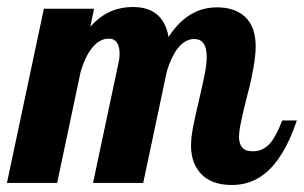

<svg xmlns="http://www.w3.org/2000/svg" viewBox="-58 -525 872 551"><path d="M516.1 -29.3Q490.2 -59.6 490.2 -106.9Q490.2 -129.4 495.8 -159.2Q501.5 -189 512.7 -235.8Q523.9 -283.7 529.5 -312.3Q535.2 -340.8 535.2 -361.8Q535.2 -413.1 499 -413.1Q473.6 -413.1 452.1 -386.2Q434.1 -363.3 420.9 -320.8L353 0H209L282.2 -345.2Q285.2 -356.9 285.2 -370.1Q285.2 -390.1 278.8 -400.9Q270.5 -414.1 254.9 -414.1Q226.6 -414.1 205.6 -386.7Q187 -363.3 173.8 -320.8L106 0H-38.1L67.9 -500H211.9L201.2 -448.2Q230.5 -481 265.1 -494.6Q292.5 -504.9 323.2 -504.9Q365.2 -504.9 390.1 -485.4Q418 -463.4 425.8 -418.9Q458 -468.8 500 -489.3Q529.8 -503.9 564.9 -503.9Q615.2 -503.9 644.5 -477.5Q675.8 -448.7 675.8 -391.1Q675.8 -358.4 663.6 -300.8Q658.7 -276.9 651.9 -252.4Q639.6 -205.6 631.8 -166Q627.9 -145.5 627.9 -132.8Q627.9 -112.8 637 -101.8Q646 -90.8 668 -90.8Q697.8 -90.8 718.3 -115.2Q733.9 -133.8 752 -179.2H793.9Q756.8 -69.3 700.2 -25.4Q660.2 5.9 607.9 5.9Q545.9 5.9 516.1 -29.3Z"/></svg>

Font: Pattaya
Style: Regular
Weight: 400
Designer: Pablo Impallari / Thai characters Designed by Thanarat Vachiruckul and Suppakit Chalermlarp
Foundry: Pablo Impallari
Version: Version 1.007;September 16, 2023;FontCreator 15.0.0.2934 64-